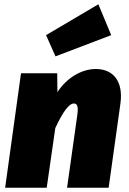

<svg xmlns="http://www.w3.org/2000/svg" viewBox="-20 -876 600 896"><path d="M439 -856 195 -712 239 -613 499 -712ZM427 -554C359 -554 290 -511 248 -446L247 -534H78L4 0H198L238 -278C273 -353 301 -393 325 -393C338 -393 347 -383 341 -341L293 0H487L542 -393C556 -495 510 -554 427 -554Z"/></svg>

Font: Fira Sans Heavy
Style: Italic
Weight: 900
Italic angle: -8°
Designer: bBox Type GmbH & Carrois Corporate GbR & Edenspiekermann AG
Foundry: bBox Type GmbH & Carrois Corporate GbR & Edenspiekermann AG
Version: Version 4.301;PS 004.301;hotconv 1.0.88;makeotf.lib2.5.64775